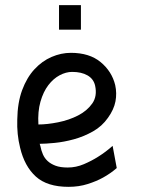

<svg xmlns="http://www.w3.org/2000/svg" viewBox="-20 -715 547 745"><path d="M209 -695H294V-600H209ZM243 -65Q275 -65 305.5 -78Q336 -91 361 -107Q390 -125 417 -149L433 -63Q409 -42 380 -26Q355 -12 320.5 -1Q286 10 246 10Q163 10 119 -30Q75 -70 58 -142Q45 -194 47 -251Q48 -317 66 -365.5Q84 -414 113.5 -446Q143 -478 180 -494Q217 -510 255 -510Q327 -510 370.5 -474Q414 -438 427 -385Q434 -353 428 -321.5Q422 -290 399 -258Q376 -225 340.5 -205Q305 -185 266.5 -174.5Q228 -164 192 -160.5Q156 -157 134 -157L137 -147Q140 -131 146.5 -116Q153 -101 165 -90Q177 -79 195.5 -72Q214 -65 243 -65ZM260 -436Q236 -436 211.5 -423Q187 -410 167.5 -384.5Q148 -359 137 -320.5Q126 -282 129 -232Q163 -232 205.5 -240.5Q248 -249 283 -267Q318 -285 338 -313.5Q358 -342 349 -383Q343 -409 319.5 -422.5Q296 -436 260 -436Z"/></svg>

Font: Panefresco 500wt
Style: Regular
Weight: 700
Foundry: Campivisivi & Chank Co
Version: Version 1.001